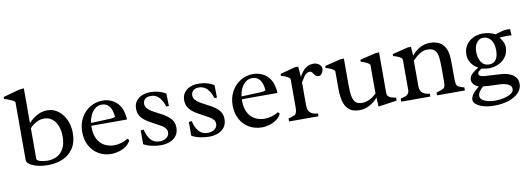

<svg xmlns="http://www.w3.org/2000/svg" viewBox="-78 -1070 4515 1639"><g transform="rotate(-10 2179.5 -250.5)"><path d="M-14.6 -612.3 -13.7 -628.9 126 -667.5 168 -671.9V-370.1Q244.1 -452.1 330.6 -452.1Q385.7 -452.1 427.5 -419.7Q469.2 -387.2 491.5 -335Q513.7 -282.7 513.7 -225.6Q513.7 -141.1 476.8 -88.4Q439.9 -35.6 382.3 -12.9Q324.7 9.8 257.8 9.8Q211.9 9.8 170.2 -0.2Q128.4 -10.3 102.8 -27.6Q77.1 -44.9 77.1 -65.4V-567.9Q71.3 -577.6 50.8 -587.4Q30.3 -597.2 10.7 -604Q-8.8 -610.8 -14.6 -612.3ZM262.7 -28.3Q303.7 -28.3 339.8 -45.4Q376 -62.5 399.4 -103Q422.9 -143.6 422.9 -209Q422.9 -262.2 407 -302.5Q391.1 -342.8 361.6 -365.2Q332 -387.7 292.5 -387.7Q257.3 -387.7 223.6 -369.6Q189.9 -351.6 168 -324.7V-60.5Q168 -46.4 195.8 -37.4Q223.6 -28.3 262.7 -28.3Z M679.7 -242.7Q679.7 -181.2 701.9 -139.9Q724.1 -98.6 761.5 -78.9Q798.8 -59.1 845.2 -59.1Q906.7 -59.1 963.9 -94.2L978 -80.6Q966.3 -52.2 938.7 -31.7Q911.1 -11.2 876.2 -0.7Q841.3 9.8 808.6 9.8Q747.1 9.8 698 -19Q648.9 -47.9 621.3 -99.6Q593.8 -151.4 593.8 -218.3Q593.8 -286.1 623.5 -339.6Q653.3 -393.1 702.9 -422.6Q752.4 -452.1 809.1 -452.1Q855.5 -452.1 892.8 -433.3Q930.2 -414.6 953.6 -380.6Q977.1 -346.7 983.4 -302.7Q988.8 -280.3 988.8 -261.2V-256.8H680.2Q679.7 -252 679.7 -242.7ZM892.1 -295.9Q888.7 -354 865 -386.7Q841.3 -419.4 797.9 -419.4Q766.1 -419.4 741.5 -400.4Q716.8 -381.3 701.7 -349.9Q686.5 -318.4 682.1 -280.8L856 -288.1Q877.4 -289.1 892.1 -295.9Z M1338.4 -307.6Q1324.2 -356.9 1295.7 -388.2Q1267.1 -419.4 1222.7 -419.4Q1191.9 -419.4 1174.1 -404.3Q1156.2 -389.2 1156.2 -360.4Q1156.2 -340.3 1170.9 -323.2Q1185.5 -306.2 1206.8 -293.2Q1228 -280.3 1262.7 -262.7Q1271 -258.8 1287.6 -250Q1342.3 -220.7 1367.4 -190.2Q1392.6 -159.7 1392.6 -115.7Q1392.6 -75.2 1372.6 -47.1Q1352.5 -19 1317.4 -4.6Q1282.2 9.8 1236.8 9.8Q1196.8 9.8 1155.8 0.2Q1114.7 -9.3 1088.4 -25.4V-144.5Q1107.4 -147 1114.3 -147Q1125.5 -92.8 1154.1 -58.6Q1182.6 -24.4 1232.4 -24.4Q1268.1 -24.4 1291.7 -42.2Q1315.4 -60.1 1315.4 -89.4Q1315.4 -107.9 1304.7 -122.1Q1293.9 -136.2 1276.9 -147Q1259.8 -157.7 1225.6 -175.8Q1179.7 -200.2 1155.8 -215.3Q1118.7 -238.3 1099.9 -266.6Q1081.1 -294.9 1081.1 -334Q1081.1 -371.6 1100.1 -398.2Q1119.1 -424.8 1151.9 -438.5Q1184.6 -452.1 1225.6 -452.1Q1263.2 -452.1 1297.1 -442.9Q1331.1 -433.6 1358.4 -416.5L1361.3 -308.1Q1354.5 -307.6 1338.4 -307.6Z M1755.4 -307.6Q1741.2 -356.9 1712.6 -388.2Q1684.1 -419.4 1639.6 -419.4Q1608.9 -419.4 1591.1 -404.3Q1573.2 -389.2 1573.2 -360.4Q1573.2 -340.3 1587.9 -323.2Q1602.5 -306.2 1623.8 -293.2Q1645 -280.3 1679.7 -262.7Q1688 -258.8 1704.6 -250Q1759.3 -220.7 1784.4 -190.2Q1809.6 -159.7 1809.6 -115.7Q1809.6 -75.2 1789.6 -47.1Q1769.5 -19 1734.4 -4.6Q1699.2 9.8 1653.8 9.8Q1613.8 9.8 1572.8 0.2Q1531.7 -9.3 1505.4 -25.4V-144.5Q1524.4 -147 1531.2 -147Q1542.5 -92.8 1571 -58.6Q1599.6 -24.4 1649.4 -24.4Q1685.1 -24.4 1708.7 -42.2Q1732.4 -60.1 1732.4 -89.4Q1732.4 -107.9 1721.7 -122.1Q1710.9 -136.2 1693.8 -147Q1676.8 -157.7 1642.6 -175.8Q1596.7 -200.2 1572.8 -215.3Q1535.6 -238.3 1516.8 -266.6Q1498 -294.9 1498 -334Q1498 -371.6 1517.1 -398.2Q1536.1 -424.8 1568.8 -438.5Q1601.6 -452.1 1642.6 -452.1Q1680.2 -452.1 1714.1 -442.9Q1748 -433.6 1775.4 -416.5L1778.3 -308.1Q1771.5 -307.6 1755.4 -307.6Z M1983.9 -242.7Q1983.9 -181.2 2006.1 -139.9Q2028.3 -98.6 2065.7 -78.9Q2103 -59.1 2149.4 -59.1Q2210.9 -59.1 2268.1 -94.2L2282.2 -80.6Q2270.5 -52.2 2242.9 -31.7Q2215.3 -11.2 2180.4 -0.7Q2145.5 9.8 2112.8 9.8Q2051.3 9.8 2002.2 -19Q1953.1 -47.9 1925.5 -99.6Q1897.9 -151.4 1897.9 -218.3Q1897.9 -286.1 1927.7 -339.6Q1957.5 -393.1 2007.1 -422.6Q2056.6 -452.1 2113.3 -452.1Q2159.7 -452.1 2197 -433.3Q2234.4 -414.6 2257.8 -380.6Q2281.2 -346.7 2287.6 -302.7Q2293 -280.3 2293 -261.2V-256.8H1984.4Q1983.9 -252 1983.9 -242.7ZM2196.3 -295.9Q2192.9 -354 2169.2 -386.7Q2145.5 -419.4 2102.1 -419.4Q2070.3 -419.4 2045.7 -400.4Q2021 -381.3 2005.9 -349.9Q1990.7 -318.4 1986.3 -280.8L2160.2 -288.1Q2181.6 -289.1 2196.3 -295.9Z M2604 -24.4 2603.5 0H2349.1Q2349.1 -3.9 2348.9 -12.7Q2348.6 -21.5 2349.1 -26.4L2365.2 -30.8Q2391.1 -37.6 2402.3 -43.5Q2413.6 -49.3 2419.2 -64.2Q2424.8 -79.1 2424.8 -109.9V-355.5Q2418.5 -366.2 2401.4 -375.2Q2384.3 -384.3 2366 -390.1Q2347.7 -396 2347.7 -395.5L2348.6 -412.6L2478.5 -447.3H2506.3L2514.2 -357.4Q2541.5 -407.7 2571 -428.7Q2600.6 -449.7 2638.7 -449.7Q2658.2 -449.7 2674.1 -441.7Q2689.9 -433.6 2699 -421.1Q2708 -408.7 2708 -396Q2708 -387.7 2703.4 -373.5Q2698.7 -359.4 2689.2 -348.6Q2679.7 -337.9 2666 -337.9Q2650.4 -337.9 2641.6 -345Q2632.8 -352.1 2623.5 -366.2Q2616.7 -377 2610.6 -382.3Q2604.5 -387.7 2595.2 -387.7Q2579.6 -387.7 2567.1 -378.7Q2554.7 -369.6 2545.4 -356.4Q2536.1 -343.3 2522.9 -321.3L2515.6 -309.1V-112.8Q2515.6 -89.8 2520.8 -72Q2525.9 -54.2 2545.4 -40.5Q2564.9 -26.9 2604 -24.4Z M2812 -209.5V-355Q2805.7 -366.2 2788.3 -375.2Q2771 -384.3 2752.7 -390.4Q2734.4 -396.5 2734.4 -396L2735.4 -413.1L2872.6 -446.3L2902.8 -448.2V-214.8Q2902.8 -152.3 2910.6 -116.5Q2918.5 -80.6 2937 -64.2Q2955.6 -47.9 2988.8 -47.9Q3056.6 -47.9 3116.7 -107.4V-355Q3110.4 -366.2 3093 -375.2Q3075.7 -384.3 3057.4 -390.4Q3039.1 -396.5 3039.1 -396L3040 -413.1L3177.2 -446.3L3207.5 -448.2V-98.1Q3207.5 -77.6 3217.8 -66.7Q3228 -55.7 3243.2 -50.8Q3258.3 -45.9 3284.7 -41.5Q3284.7 -34.2 3283.9 -26.4Q3283.2 -18.6 3283.2 -15.6L3123 7.3L3119.1 -70.8Q3046.9 9.8 2957.5 9.8Q2898.4 9.8 2866.5 -19.8Q2834.5 -49.3 2823.2 -96.7Q2812 -144 2812 -209.5Z M3573.7 -24.4Q3573.7 -17.1 3573.2 -9.8Q3572.8 -2.4 3572.8 0H3321.3L3320.8 -15.6Q3320.8 -23.4 3321.3 -26.4Q3349.6 -33.2 3364 -38.6Q3378.4 -43.9 3387.7 -56.2Q3397 -68.4 3397 -90.3V-355Q3391.1 -366.2 3374 -375.2Q3356.9 -384.3 3338.1 -390.4Q3319.3 -396.5 3319.3 -396L3320.8 -412.6L3454.1 -445.8L3483.9 -447.8L3489.3 -368.7Q3516.1 -404.8 3557.9 -428.5Q3599.6 -452.1 3647.9 -452.1Q3718.8 -452.1 3757.8 -412.1Q3796.9 -372.1 3800.3 -292.5Q3801.8 -261.2 3801.8 -228.5V-119.6Q3801.8 -84 3806.2 -67.9Q3810.5 -51.8 3820.1 -45.7Q3829.6 -39.6 3852.1 -32.7L3872.6 -26.4Q3873 -23.4 3873 -15.6L3872.6 0H3631.8Q3631.8 -2.9 3631.3 -10Q3630.9 -17.1 3630.9 -24.4Q3634.3 -25.9 3650.4 -30.3Q3676.3 -37.6 3690.7 -45.9Q3705.1 -54.2 3708 -72.8Q3710.4 -86.9 3710.4 -110.4V-219.2Q3710.4 -284.2 3705.8 -319.3Q3701.2 -354.5 3681.4 -377Q3661.6 -399.4 3617.7 -399.4Q3583 -399.4 3551 -379.4Q3519 -359.4 3487.8 -326.2V-108.4Q3487.8 -66.4 3509 -47.6Q3530.3 -28.8 3573.7 -24.4Z M4311 -396.5Q4291.5 -396.5 4270 -394.8Q4248.5 -393.1 4242.2 -392.1Q4242.2 -393.1 4252.9 -378.2Q4263.7 -363.3 4272.2 -344Q4280.8 -324.7 4280.8 -305.7Q4280.8 -256.3 4255.9 -221.2Q4231 -186 4191.2 -168.2Q4151.4 -150.4 4107.9 -150.4Q4083.5 -150.4 4045.4 -159.2Q4043.9 -158.2 4034.2 -151.9Q4022 -144 4016.4 -137.5Q4010.7 -130.9 4010.7 -118.7Q4010.7 -106.4 4023.4 -100.3Q4036.1 -94.2 4057.6 -92Q4079.1 -89.8 4126 -87.9Q4161.1 -86.4 4204.6 -83.5Q4266.6 -79.1 4304.7 -51.3Q4342.8 -23.4 4342.8 25.4Q4342.8 69.3 4310.1 102.5Q4277.3 135.7 4221.9 153.6Q4166.5 171.4 4100.1 171.4Q4044.9 171.4 4004.4 159.4Q3963.9 147.5 3942.6 128.7Q3921.4 109.9 3921.4 89.8Q3921.4 68.4 3939.5 42.5Q3957.5 16.6 3996.1 -11.7Q3968.8 -22.9 3953.4 -40.5Q3938 -58.1 3938 -79.6Q3938 -105.5 3959 -127.4Q3980 -149.4 4018.6 -171.9Q3980 -193.8 3959 -226.1Q3938 -258.3 3938 -299.3Q3938 -343.3 3959.7 -378.2Q3981.4 -413.1 4020.3 -432.6Q4059.1 -452.1 4107.4 -452.1Q4165.5 -452.1 4214.8 -426.3Q4219.7 -428.2 4236.8 -433.8Q4253.9 -439.5 4277.6 -444.8Q4301.3 -450.2 4320.8 -450.2Q4327.6 -450.2 4334.7 -449.5Q4341.8 -448.7 4343.8 -448.2L4346.2 -393.1Q4335.4 -396.5 4311 -396.5ZM4117.2 -182.6Q4156.7 -182.6 4176 -211.9Q4195.3 -241.2 4195.3 -291.5Q4195.3 -331.1 4183.3 -359.1Q4171.4 -387.2 4150.4 -401.6Q4129.4 -416 4103.5 -416Q4081.5 -416 4063.7 -402.6Q4045.9 -389.2 4035.4 -365Q4024.9 -340.8 4024.9 -309.6Q4024.9 -253.9 4048.1 -218.3Q4071.3 -182.6 4117.2 -182.6ZM4032.2 -7.3Q3984.9 33.2 3984.9 66.9Q3984.9 90.3 4006.6 104.7Q4028.3 119.1 4057.9 125Q4087.4 130.9 4112.8 130.9Q4148.4 130.9 4186.5 122.8Q4224.6 114.7 4250.5 98.1Q4276.4 81.5 4276.4 57.6Q4276.4 31.2 4247.3 16.1Q4218.3 1 4157.7 -0.5L4116.2 -1.5Q4079.1 -2 4032.2 -7.3Z"/></g></svg>

Font: Radley
Style: Regular
Weight: 400
Designer: Vernon Adams
Foundry: Vernon Adams
Version: Version 1.003; ttfautohint (v1.6)